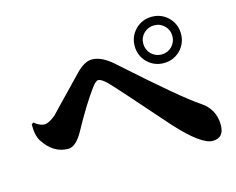

<svg xmlns="http://www.w3.org/2000/svg" viewBox="-96 -863 1192 969"><g transform="rotate(-15 500.0 -378.5)"><path d="M681 -514Q646 -550 646 -600Q646 -650 681 -686Q717 -721 767 -721Q817 -721 853 -686Q888 -650 888 -600Q888 -550 853 -514Q817 -479 767 -479Q717 -479 681 -514ZM713 -654Q691 -632 691 -600Q691 -569 713 -546Q736 -524 767 -524Q799 -524 821 -546Q843 -569 843 -600Q843 -632 821 -654Q799 -676 767 -676Q736 -676 713 -654ZM42 -353 52 -360Q81 -336 105 -336Q128 -336 166 -368Q161 -364 335 -544Q380 -591 419 -591Q470 -591 528 -539Q808 -288 892 -233Q963 -187 963 -103Q963 -36 903 -36Q844 -36 725 -166Q496 -427 468 -454Q440 -482 423 -482Q411 -482 390 -454Q334 -378 266 -253Q228 -186 189 -186Q111 -186 61 -264Q41 -295 42 -353Z"/></g></svg>

Font: Source Han Serif CN Heavy
Style: Regular
Weight: 900
Designer: Ryoko NISHIZUKA  (kana & ideographs); Frank Grießhammer (Latin, Greek & Cyrillic); Wenlong ZHANG  (bopomofo); Sandoll Co
Foundry: Adobe Systems Incorporated
Version: Version 1.000;PS 1;hotconv 16.6.53;makeotf.lib2.5.65590